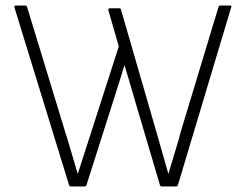

<svg xmlns="http://www.w3.org/2000/svg" viewBox="-20 -675 890 695"><path d="M237 0Q231 0 230 -5L32 -649Q31 -655 38 -655H70Q77 -655 78 -650L217 -194Q225 -170 232 -145Q239 -120 246.5 -96Q254 -72 261 -47H262Q274 -84 285.5 -120.5Q297 -157 309 -193L410 -507L372 -639Q371 -642 373 -643.5Q375 -645 378 -645H411Q417 -645 418 -640L548 -191Q558 -155 568.5 -119Q579 -83 589 -47H590Q598 -72 605 -97Q612 -122 620 -147Q628 -172 634 -197L771 -650Q772 -655 778 -655H812Q820 -655 817 -649L624 -5Q622 0 616 0H566Q560 0 559 -5L472 -299Q462 -333 452 -368Q442 -403 431 -438H430Q420 -403 408.5 -368Q397 -333 386 -297L293 -5Q291 0 286 0Z"/></svg>

Font: Sofia Sans ExtraLight
Style: Regular
Weight: 250
Version: Version 4.100-B